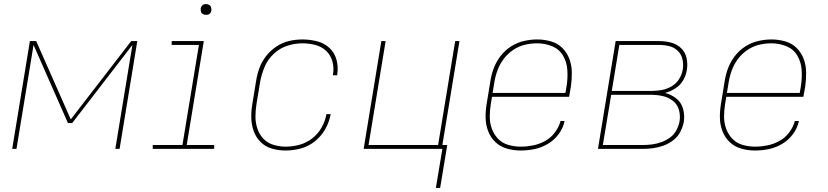

<svg xmlns="http://www.w3.org/2000/svg" viewBox="-20 -732 4072 944"><path d="M40 0H61L145 -511L314 -127H335L631 -511L547 0H568L655 -530H625L328 -145L158 -530H127Z M731 0H1033V-19H898L982 -530H824V-511H958L877 -19H731ZM993 -659Q999 -659 1005 -661Q1011 -663 1014.5 -668Q1018 -673 1019 -679Q1020 -687 1018 -695Q1016 -703 1009 -707.5Q1002 -712 993 -712Q987 -712 981.5 -710Q976 -708 972 -702.5Q968 -697 967 -692Q966 -683 968 -675Q970 -667 977.5 -663Q985 -659 993 -659Z M1384 8Q1421 8 1459 -2Q1497 -12 1529 -38Q1561 -64 1580 -98.5Q1599 -133 1606 -171H1585Q1579 -137 1561.5 -105.5Q1544 -74 1515 -51.5Q1486 -29 1452 -20Q1418 -11 1384 -11Q1353 -11 1324 -20Q1295 -29 1275 -50Q1255 -71 1245.5 -99.5Q1236 -128 1236 -158.5Q1236 -189 1241 -220L1259 -330Q1266 -367 1281 -403Q1296 -439 1325.5 -467Q1355 -495 1392.5 -507Q1430 -519 1466 -519Q1499 -519 1530 -511Q1561 -503 1583.5 -482Q1606 -461 1614.5 -429.5Q1623 -398 1617 -365V-362H1638V-366Q1644 -403 1634.5 -438Q1625 -473 1599.5 -496.5Q1574 -520 1539 -529Q1504 -538 1466 -538Q1434 -538 1401.5 -530.5Q1369 -523 1339.5 -503.5Q1310 -484 1288.5 -456.5Q1267 -429 1255.5 -397.5Q1244 -366 1239 -333L1221 -223Q1215 -189 1215.5 -154.5Q1216 -120 1227 -88.5Q1238 -57 1261 -34Q1284 -11 1316.5 -1.5Q1349 8 1384 8Z M2123 192H2144L2179 -19H2155L2239 -530H2218L2134 -19H1792L1876 -530H1855L1768 0H2155Z M2540 8Q2574 8 2608 1Q2642 -6 2673.5 -24.5Q2705 -43 2727 -73Q2749 -103 2756 -137H2736Q2728 -107 2708 -80.5Q2688 -54 2659.5 -38.5Q2631 -23 2600.5 -17Q2570 -11 2540 -11Q2509 -11 2479.5 -19.5Q2450 -28 2429.5 -49Q2409 -70 2398.5 -98.5Q2388 -127 2388 -158Q2388 -189 2393 -220L2399 -256H2778L2787 -307Q2792 -342 2791.5 -376.5Q2791 -411 2779.5 -442Q2768 -473 2745 -496Q2722 -519 2689 -528.5Q2656 -538 2622 -538H2621Q2589 -538 2556 -530.5Q2523 -523 2493 -504Q2463 -485 2441.5 -457Q2420 -429 2408 -397.5Q2396 -366 2391 -333L2373 -223Q2367 -188 2367.5 -153.5Q2368 -119 2380 -87.5Q2392 -56 2415.5 -33.5Q2439 -11 2472 -1.5Q2505 8 2540 8ZM2760 -275H2402L2411 -330Q2416 -360 2427 -389Q2438 -418 2457.5 -443.5Q2477 -469 2504 -487Q2531 -505 2561 -512Q2591 -519 2621 -519Q2660 -519 2695 -504.5Q2730 -490 2748.5 -458Q2767 -426 2769.5 -387.5Q2772 -349 2766 -310Z M2920 0H3141Q3166 0 3191.5 -3.5Q3217 -7 3242 -16Q3267 -25 3289.5 -42Q3312 -59 3324.5 -83Q3337 -107 3342 -132Q3347 -165 3338.5 -196.5Q3330 -228 3305.5 -247.5Q3281 -267 3250 -275Q3276 -282 3300.5 -297.5Q3325 -313 3339 -337.5Q3353 -362 3357 -388Q3362 -418 3355.5 -447Q3349 -476 3328.5 -495.5Q3308 -515 3279.5 -522.5Q3251 -530 3221 -530H3007ZM2988 -285 3025 -511H3221Q3247 -511 3271 -505Q3295 -499 3312.5 -482Q3330 -465 3335.5 -440.5Q3341 -416 3337 -391Q3333 -366 3319 -343.5Q3305 -321 3282 -307.5Q3259 -294 3234 -289.5Q3209 -285 3185 -285ZM2944 -19 2985 -266H3180Q3209 -266 3237 -260Q3265 -254 3287.5 -237Q3310 -220 3318 -192Q3326 -164 3321 -135Q3317 -113 3305.5 -91.5Q3294 -70 3274 -55.5Q3254 -41 3231.5 -33Q3209 -25 3186 -22Q3163 -19 3140 -19Z M3692 8Q3726 8 3760 1Q3794 -6 3825.5 -24.5Q3857 -43 3879 -73Q3901 -103 3908 -137H3888Q3880 -107 3860 -80.5Q3840 -54 3811.5 -38.5Q3783 -23 3752.5 -17Q3722 -11 3692 -11Q3661 -11 3631.5 -19.5Q3602 -28 3581.5 -49Q3561 -70 3550.5 -98.5Q3540 -127 3540 -158Q3540 -189 3545 -220L3551 -256H3930L3939 -307Q3944 -342 3943.5 -376.5Q3943 -411 3931.5 -442Q3920 -473 3897 -496Q3874 -519 3841 -528.5Q3808 -538 3774 -538H3773Q3741 -538 3708 -530.5Q3675 -523 3645 -504Q3615 -485 3593.5 -457Q3572 -429 3560 -397.5Q3548 -366 3543 -333L3525 -223Q3519 -188 3519.5 -153.5Q3520 -119 3532 -87.5Q3544 -56 3567.5 -33.5Q3591 -11 3624 -1.5Q3657 8 3692 8ZM3912 -275H3554L3563 -330Q3568 -360 3579 -389Q3590 -418 3609.5 -443.5Q3629 -469 3656 -487Q3683 -505 3713 -512Q3743 -519 3773 -519Q3812 -519 3847 -504.5Q3882 -490 3900.5 -458Q3919 -426 3921.5 -387.5Q3924 -349 3918 -310Z"/></svg>

Font: Iosevka Sparkle Thin Oblique
Style: Regular
Weight: 100
Italic angle: -9°
Designer: Belleve Invis
Foundry: Belleve Invis
Version: Version 4.5.0; ttfautohint (v1.8.3)